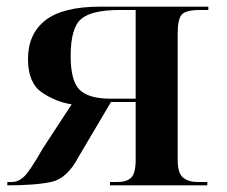

<svg xmlns="http://www.w3.org/2000/svg" viewBox="-20 -556 681 576"><path d="M2 0Q88 0 135 -10.5Q182 -21 216 -86L313 -250H387V-77Q387 -36 373.5 -23Q360 -10 333 -10H310V0H602V-10H572Q546 -10 529.5 -23Q513 -36 513 -77V-455Q513 -498 525 -512Q537 -526 580 -526H605V-536H281Q168 -536 116 -495Q64 -454 64 -379Q64 -307 106 -278.5Q148 -250 195 -243L108 -110Q71 -45 53.5 -27.5Q36 -10 15 -10H2ZM311 -260Q247 -260 219.5 -286Q192 -312 192 -388Q192 -473 224 -499.5Q256 -526 338 -526H387V-260Z"/></svg>

Font: Noto Serif Display Semi
Style: Regular
Weight: 600
Designer: Monotype Design Team
Foundry: Monotype Imaging Inc.
Version: Version 1.900